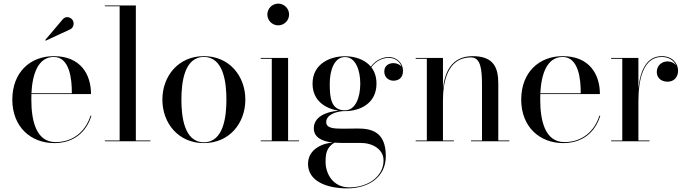

<svg xmlns="http://www.w3.org/2000/svg" viewBox="-20 -780 3788 1060"><path d="M368.5 -618.5C385.5 -626.5 391.5 -651 382 -667.5C372.5 -684 345 -695.5 326 -673L229.5 -559L232.5 -555.5ZM484.5 -141H479.5C454.5 -60 388.5 4.5 286.5 4.5C178.5 4.5 153 -116 153 -230C153 -240 153 -250.5 153.5 -260.5H482.5C482.5 -369.5 425 -470 277 -470C146 -470 48 -380 48 -230C48 -80 149.5 10 280 10C391 10 458.5 -55 484.5 -141ZM277 -465.5C365 -465.5 377.5 -341.5 376.5 -265H153.5C158.5 -367.5 188.5 -465.5 277 -465.5Z M559 -4.5V0H810.5V-4.5H730V-750H559V-745.5H640.5V-4.5Z M876.5 -230C876.5 -100 964.5 10 1105.5 10C1246.5 10 1334.5 -100 1334.5 -230C1334.5 -360 1246.5 -470 1105.5 -470C964.5 -470 876.5 -360 876.5 -230ZM981.5 -230C981.5 -324 997 -465.5 1105.5 -465.5C1214.5 -465.5 1230 -324 1230 -230C1230 -136 1214.5 5.5 1105.5 5.5C997 5.5 981.5 -136 981.5 -230Z M1456 -700C1456 -667 1483 -640 1516 -640C1549 -640 1576 -667 1576 -700C1576 -733 1549 -760 1516 -760C1483 -760 1456 -733 1456 -700ZM1419.5 -4.5V0H1631V-4.5H1570.5V-460H1419.5V-455.5H1480.5V-4.5Z M1712.5 -71.5C1712.5 -24.5 1752.5 0 1817.5 7C1770 9.5 1680.5 38.5 1680.5 125C1680.5 219.5 1782 260 1897.5 260C2010 260 2110 201.5 2110 82C2110 -53.5 2029.5 -70.5 1954.5 -70.5C1926 -70.5 1912.5 -69.5 1877.5 -69.5C1823 -69.5 1781 -71.5 1781 -106C1781 -145.5 1833 -164 1875 -166.5C1878.5 -166.5 1881.5 -166.5 1884.5 -166.5C1965.5 -166.5 2058.5 -207.5 2058.5 -318C2058.5 -356 2048 -386 2030 -408.5C2057.5 -447.5 2097 -460.5 2126.5 -460.5C2164.5 -460.5 2188.5 -437.5 2197 -411.5C2187 -424.5 2169 -431.5 2152 -431.5C2128 -431.5 2101.5 -418.5 2101.5 -385C2101.5 -352 2127 -334.5 2152 -334.5C2177 -334.5 2205 -347 2205 -389.5C2205 -427.5 2175 -465 2126 -465C2098 -465 2056.5 -452 2027.5 -412C1993 -453 1936.5 -469.5 1884.5 -469.5C1803.5 -469.5 1705.5 -428.5 1705.5 -318C1705.5 -223.5 1777.5 -180 1849 -169C1772 -162 1712.5 -131.5 1712.5 -71.5ZM1800.5 -318C1800.5 -392 1825.5 -465 1884.5 -465C1943.5 -465 1969 -392 1969 -318C1969 -244 1943.5 -171 1884.5 -171C1805.5 -171 1800.5 -244 1800.5 -318ZM1777.5 114.5C1777.5 67.5 1783 34.5 1826 7.5C1837.5 8.5 1849 9 1861 9H1971C2036 9 2097.5 43 2097.5 106C2097.5 193 2013.5 254.5 1908.5 254.5C1817.5 254.5 1777.5 178 1777.5 114.5Z M2275 -4.5V0H2486V-4.5H2425.5V-223C2425.5 -312 2442.5 -463 2580.5 -463C2636 -463 2641 -391.5 2641 -307.5V-4.5H2580.5V0H2792V-4.5H2731V-319C2731 -406 2706 -470 2589.5 -470C2470 -470 2435 -377 2425.5 -291V-460H2275V-455.5H2336.5V-4.5Z M3294 -141H3289C3264 -60 3198 4.5 3096 4.5C2988 4.5 2962.5 -116 2962.5 -230C2962.5 -240 2962.5 -250.5 2963 -260.5H3292C3292 -369.5 3234.5 -470 3086.5 -470C2955.5 -470 2857.5 -380 2857.5 -230C2857.5 -80 2959 10 3089.5 10C3200.5 10 3268 -55 3294 -141ZM3086.5 -465.5C3174.5 -465.5 3187 -341.5 3186 -265H2963C2968 -367.5 2998 -465.5 3086.5 -465.5Z M3354 -4.5V0H3566V-4.5H3504.5V-222C3504.5 -341.5 3531.5 -465.5 3633.5 -465.5C3672 -465.5 3700.5 -446 3712.5 -419.5C3702.5 -432.5 3685.5 -441 3665.5 -441C3637 -441 3606 -421.5 3606 -382C3606 -352 3628.5 -329 3666 -329C3702 -329 3723.5 -355.5 3723.5 -389.5C3723.5 -432.5 3689.5 -470 3634 -470C3548.5 -470 3514.5 -389 3504.5 -292V-460H3354V-455.5H3415.5V-4.5Z"/></svg>

Font: Bodoni* 36pt
Style: Regular
Weight: 400
Version: Version 2.3